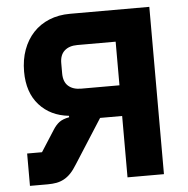

<svg xmlns="http://www.w3.org/2000/svg" viewBox="-51 -748 780 798"><g transform="rotate(-5 339.0 -349.0)"><path d="M42 -135H104L161 -224Q173 -243 187.5 -254Q202 -265 229 -270V-276Q152 -284 105.5 -336Q59 -388 59 -475Q59 -525 74 -566Q89 -607 116.5 -636.5Q144 -666 183 -682Q222 -698 270 -698H601V0H449V-256H357L240 -73Q226 -50 212.5 -36Q199 -22 184 -14Q169 -6 152.5 -3Q136 0 116 0H42ZM449 -384V-566H289Q255 -566 235.5 -548.5Q216 -531 216 -497V-454Q216 -419 235.5 -401.5Q255 -384 289 -384Z"/></g></svg>

Font: Aneliza ExtraBold
Style: Regular
Weight: 800
Designer: Mike Abbink, Paul van der Laan, Pieter van Rosmalen
Foundry: Bold Monday
Version: Version 3.001;September 8, 2019;FontCreator 11.5.0.2425 64-b